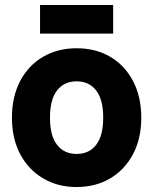

<svg xmlns="http://www.w3.org/2000/svg" viewBox="-20 -738 616 772"><path d="M288 14Q212 14 153 -21Q94 -56 61 -118.5Q28 -181 28 -265Q28 -349 61 -412Q94 -475 153 -509.5Q212 -544 288 -544Q365 -544 423.5 -509.5Q482 -475 515 -412Q548 -349 548 -265Q548 -181 515 -118.5Q482 -56 423.5 -21Q365 14 288 14ZM288 -119Q338 -119 366.5 -155.5Q395 -192 395 -265Q395 -338 366.5 -374.5Q338 -411 288 -411Q238 -411 209.5 -374.5Q181 -338 181 -265Q181 -192 209.5 -155.5Q238 -119 288 -119ZM141 -603V-718H435V-603Z"/></svg>

Font: Radio Canada Big
Style: Bold
Weight: 700
Designer: Étienne Aubert Bonn
Foundry: Coppers and Brasses
Version: Version 1.001